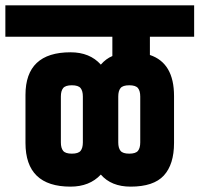

<svg xmlns="http://www.w3.org/2000/svg" viewBox="-60 -691 744 716"><path d="M589 -333V-158Q589 -78 551 -36.5Q513 5 427 5Q355 5 316 -40Q274 5 203 5Q35 5 35 -158V-337Q35 -496 203 -496Q275 -496 316 -450Q335 -472 359 -482V-554H-40V-671H664V-554H499V-486Q589 -456 589 -333ZM167 -331V-160Q167 -139 175.5 -128.5Q184 -118 208 -118Q232 -118 240.5 -128.5Q249 -139 249 -160V-331Q249 -352 240.5 -362.5Q232 -373 208 -373Q184 -373 175.5 -362.5Q167 -352 167 -331ZM381 -331V-160Q381 -139 389.5 -128.5Q398 -118 422 -118Q446 -118 454.5 -128.5Q463 -139 463 -160V-331Q463 -352 454.5 -362.5Q446 -373 422 -373Q398 -373 389.5 -362.5Q381 -352 381 -331Z"/></svg>

Font: Khand Black
Style: Regular
Weight: 900
Designer: Sanchit Sawaria and Jyotish Sonowal (Devanagari), Satya Rajpurohit (Latin)
Foundry: Indian Type Foundry
Version: Version 2.000;PS 1.0;hotconv 1.0.79;makeotf.lib2.5.61930